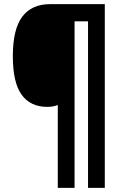

<svg xmlns="http://www.w3.org/2000/svg" viewBox="-20 -780 588 927"><path d="M486 127H405V-677H340V127H259V-273Q237 -264 208 -264Q127 -264 84.5 -322.5Q42 -381 42 -509Q42 -639 87.5 -699.5Q133 -760 222 -760H486Z"/></svg>

Font: Noto Sans Condensed ExtraBold
Style: Regular
Weight: 800
Width: 3
Designer: Monotype Design Team
Foundry: Monotype Imaging Inc.
Version: Version 2.013; ttfautohint (v1.8.4.7-5d5b)